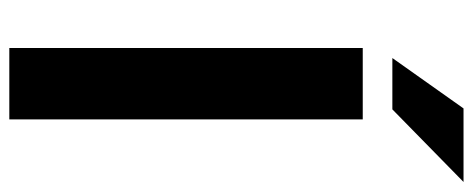

<svg xmlns="http://www.w3.org/2000/svg" viewBox="-314 -676 991 402"><g transform="rotate(90 181.0 -475.5)"><path d="M230.5 -740V0H81V-740ZM361.5 -951 209.5 -802H102L207.5 -951Z"/></g></svg>

Font: 1883 Sans
Style: Bold
Weight: 700
Designer: 1883 Sans project is a fork of Public Sans.
Version: Version 1.009